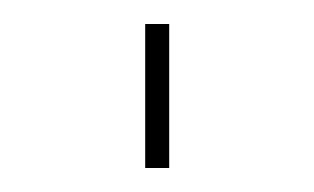

<svg xmlns="http://www.w3.org/2000/svg" viewBox="-20 -140 262 160"><path d="M101 0V-120H121V0Z"/></svg>

Font: Mplus 1p Thin
Style: Regular
Weight: 250
Version: Version 1.061